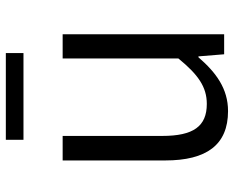

<svg xmlns="http://www.w3.org/2000/svg" viewBox="-90 -680 783 642"><g transform="rotate(-90 301.0 -358.5)"><path d="M251 13C326 13 380 -27 431 -86H434L441 0H508V-540H427V-153C373 -87 332 -58 275 -58C200 -58 168 -103 168 -207V-540H86V-197C86 -59 138 13 251 13ZM155 -671H445V-730H155Z"/></g></svg>

Font: Noto Sans HK DemiLight
Style: Regular
Weight: 350
Designer: Ryoko NISHIZUKA 西塚涼子 (kana, bopomofo & ideographs); Paul D. Hunt (Latin, Greek & Cyrillic); Sandoll Communications 산돌커뮤니
Foundry: Adobe
Version: Version 2.004;hotconv 1.0.118;makeotfexe 2.5.65603